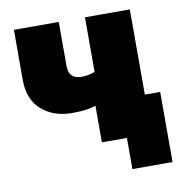

<svg xmlns="http://www.w3.org/2000/svg" viewBox="-76 -598 768 801"><g transform="rotate(-10 308.5 -197.0)"><path d="M336 0V-163Q308 -151 280.5 -146.5Q253 -142 215 -142Q136 -142 85.5 -186.5Q35 -231 35 -314V-526H225V-339Q225 -284 279 -284Q293 -284 307.5 -286.5Q322 -289 336 -295V-526H526V0ZM421 132V0H315V-165H591V132Z"/></g></svg>

Font: Raleway Black
Style: Regular
Weight: 900
Designer: Matt McInerney, Pablo Impallari, Rodrigo Fuenzalida
Foundry: Matt McInerney, Pablo Impallari, Rodrigo Fuenzalida
Version: Version 4.026